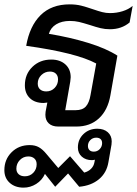

<svg xmlns="http://www.w3.org/2000/svg" viewBox="-54 -580 628 880"><path d="M170 -425Q267 -409 350 -383.5Q433 -358 484 -325L452 -143Q440 -75 399.5 -37.5Q359 0 296 0H213Q185 0 169.5 -14.5Q154 -29 154 -54Q154 -63 155 -68L163 -110Q151 -108 146 -108Q106 -108 83 -130Q60 -152 60 -189Q60 -240 94.5 -273.5Q129 -307 181 -307Q221 -307 245.5 -285Q270 -263 270 -226Q270 -220 268 -206L245 -75H293Q324 -75 339.5 -92Q355 -109 361 -145L387 -289Q296 -338 66 -370Q82 -461 132 -510.5Q182 -560 265 -560Q295 -560 318.5 -554Q342 -548 374 -537Q397 -529 414.5 -524.5Q432 -520 450 -520Q480 -520 507.5 -528.5Q535 -537 554 -553L540 -477Q503 -446 450 -446Q427 -446 406.5 -451Q386 -456 359 -465Q327 -475 308 -479.5Q289 -484 266 -484Q229 -484 203.5 -468.5Q178 -453 170 -425ZM212 -216Q212 -233 202 -242.5Q192 -252 175 -252Q152 -252 135.5 -236Q119 -220 119 -197Q119 -180 129.5 -170.5Q140 -161 158 -161Q181 -161 196.5 -177Q212 -193 212 -216ZM458 68Q458 78 457 83L443 163Q435 212 399.5 241.5Q364 271 309 276L258 215L199 276L152 217Q139 246 112 263Q85 280 54 280Q15 280 -9.5 258Q-34 236 -34 200Q-34 151 -1 118Q32 85 82 85Q107 85 124.5 95Q142 105 159 126L213 190L267 136L332 211Q351 206 363.5 193.5Q376 181 379 163L381 152Q373 154 367 154Q339 154 321 138Q303 122 303 96Q303 59 328.5 34.5Q354 10 392 10Q422 10 440 26Q458 42 458 68ZM414 76Q414 64 407 57.5Q400 51 387 51Q371 51 360 62Q349 73 349 89Q349 101 356 108Q363 115 376 115Q392 115 403 103.5Q414 92 414 76ZM114 173Q114 156 103.5 146.5Q93 137 76 137Q53 137 37 153.5Q21 170 21 193Q21 209 31.5 218.5Q42 228 60 228Q83 228 98.5 212Q114 196 114 173Z"/></svg>

Font: Bai Jamjuree Medium
Style: Italic
Weight: 500
Italic angle: -10°
Version: Version 1.000; ttfautohint (v1.6)